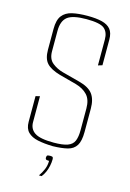

<svg xmlns="http://www.w3.org/2000/svg" viewBox="-118 -681 602 888"><g transform="rotate(15 183.0 -236.5)"><path d="M188 2Q146 1 115.5 -5.5Q85 -12 68 -29Q51 -46 51 -78V-201L71 -206V-82Q71 -49 96.5 -32Q122 -15 187 -15Q231 -15 254 -23.5Q277 -32 285 -51.5Q293 -71 293 -103V-207Q293 -249 272.5 -271Q252 -293 217 -303L135 -325Q90 -338 70.5 -359Q51 -380 51 -423V-523Q51 -566 67.5 -587Q84 -608 114.5 -615Q145 -622 188 -622Q230 -622 257.5 -615Q285 -608 299 -591Q313 -574 313 -542V-419L293 -413V-537Q293 -572 272.5 -589Q252 -606 187 -606Q121 -606 96 -586Q71 -566 71 -519V-421Q71 -384 93.5 -366Q116 -348 146 -340L229 -318Q275 -306 294 -281Q313 -256 313 -211V-100Q313 -56 299.5 -34.5Q286 -13 258.5 -6Q231 1 188 2ZM161 149Q173 132 181 113Q189 94 189 72Q176 72 173.5 69Q171 66 171 62Q171 56 173 52Q175 48 188 48Q199 48 201 51.5Q203 55 203 61Q203 76 199.5 92.5Q196 109 189.5 123.5Q183 138 174 149Z"/></g></svg>

Font: Smooch Sans Thin Thin
Style: Regular
Weight: 250
Version: Version 1.010